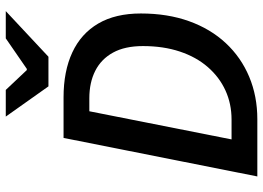

<svg xmlns="http://www.w3.org/2000/svg" viewBox="-140 -748 889 648"><g transform="rotate(-90 304.0 -424.5)"><path d="M32 0 162 -654H299Q387 -654 450.5 -624.5Q514 -595 548 -537Q582 -479 582 -393Q582 -303 556 -230.5Q530 -158 482 -106.5Q434 -55 368.5 -27.5Q303 0 225 0ZM157 -87H224Q277 -87 322 -107.5Q367 -128 401 -167Q435 -206 453.5 -261.5Q472 -317 472 -386Q472 -447 450 -487Q428 -527 388.5 -547Q349 -567 296 -567H252ZM336 -705 234 -849H324L391 -778H395L498 -849H590L436 -705Z"/></g></svg>

Font: Source Sans 3 SemiBold
Style: Italic
Weight: 600
Italic angle: -11°
Designer: Paul D. Hunt
Foundry: Adobe
Version: Version 3.046;hotconv 1.0.118;makeotfexe 2.5.65603